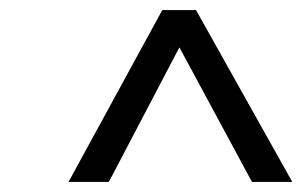

<svg xmlns="http://www.w3.org/2000/svg" viewBox="-20 -680 600 381"><path d="M480 -319 336 -586 196 -319H116L302 -660H369L560 -319Z"/></svg>

Font: TitilliumWebItalic
Style: Italic
Weight: 400
Italic angle: -13°
Version: Version 1.001;PS 57.000;hotconv 1.0.70;makeotf.lib2.5.55311